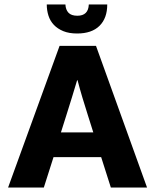

<svg xmlns="http://www.w3.org/2000/svg" viewBox="-20 -834 692 854"><path d="M271 -814Q272 -791 284.5 -777.5Q297 -764 324 -764Q373 -764 375 -814H457Q457 -753 422.5 -719Q388 -685 323 -685Q287 -685 261.5 -695.5Q236 -706 219.5 -723.5Q203 -741 195.5 -764.5Q188 -788 188 -814ZM245 -630H407L634 0H473L430 -135H218L175 0H16ZM251 -245H395L371 -321Q359 -358 346.5 -400Q334 -442 325 -477H323Q313 -442 300 -401Q287 -360 275 -321Z"/></svg>

Font: Ek Mukta ExtraBold
Style: Regular
Weight: 800
Designer: Girish Dalvi and Yashodeep Gholap
Foundry: Ek Type
Version: Version 2.538;PS 1.002;hotconv 16.6.51;makeotf.lib2.5.65220;